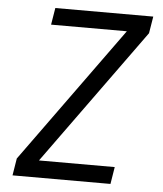

<svg xmlns="http://www.w3.org/2000/svg" viewBox="-53 -781 705 828"><g transform="rotate(5 300.0 -367.5)"><path d="M32 0 44 -74 469 -662H141L153 -735H577L565 -662L140 -74H468L456 0Z"/></g></svg>

Font: Iosevka Aile
Style: Italic
Weight: 400
Italic angle: -9°
Designer: Belleve Invis
Foundry: Belleve Invis
Version: Version 28.0.1; ttfautohint (v1.8.4)